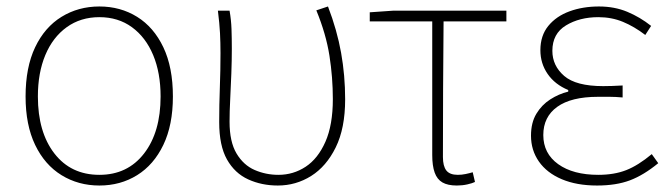

<svg xmlns="http://www.w3.org/2000/svg" viewBox="-20 -560 2075 593"><path d="M287 13Q222 13 170 -19Q118 -51 88.5 -112.5Q59 -174 59 -262Q59 -352 88.5 -414Q118 -476 170 -508Q222 -540 287 -540Q352 -540 403.5 -508Q455 -476 484.5 -414Q514 -352 514 -262Q514 -174 484.5 -112.5Q455 -51 403.5 -19Q352 13 287 13ZM287 -20Q374 -20 425 -86Q476 -152 476 -262Q476 -335 453 -390Q430 -445 387.5 -476Q345 -507 287 -507Q229 -507 186 -476Q143 -445 120 -390Q97 -335 97 -262Q97 -152 148 -86Q199 -20 287 -20Z M838 13Q788 13 746.5 -6Q705 -25 681 -67.5Q657 -110 657 -183Q657 -236 659 -289.5Q661 -343 661 -396Q661 -428 659.5 -457.5Q658 -487 653 -527H689Q694 -499 695 -470.5Q696 -442 696 -409Q696 -374 694.5 -333Q693 -292 691 -253.5Q689 -215 689 -184Q689 -122 710.5 -86Q732 -50 766.5 -35Q801 -20 840 -20Q886 -20 924 -45Q962 -70 985 -122Q1008 -174 1008 -254Q1008 -321 997.5 -388Q987 -455 957 -528L993 -540Q1021 -467 1033.5 -397Q1046 -327 1046 -253Q1046 -164 1017 -105Q988 -46 941 -16.5Q894 13 838 13Z M1391 13Q1363 13 1346.5 3.5Q1330 -6 1322.5 -27Q1315 -48 1315 -81V-494H1122V-522L1194 -527H1544V-494H1350Q1349 -388 1348.5 -284Q1348 -180 1348 -75Q1348 -47 1358.5 -33.5Q1369 -20 1394 -20Q1406 -20 1418 -22.5Q1430 -25 1440 -28L1447 2Q1439 6 1423.5 9.5Q1408 13 1391 13Z M1824 13Q1761 13 1715 -6.5Q1669 -26 1644.5 -61Q1620 -96 1620 -141Q1620 -181 1636.5 -208.5Q1653 -236 1679.5 -253Q1706 -270 1735 -277V-282Q1694 -299 1671.5 -331.5Q1649 -364 1649 -405Q1649 -450 1673.5 -480Q1698 -510 1739 -525Q1780 -540 1830 -540Q1878 -540 1917.5 -523.5Q1957 -507 1991 -480L1973 -452Q1939 -478 1904 -492.5Q1869 -507 1828 -507Q1770 -507 1728 -481.5Q1686 -456 1686 -403Q1686 -357 1722.5 -325.5Q1759 -294 1843 -294Q1858 -294 1870.5 -294.5Q1883 -295 1903 -296V-259Q1880 -261 1863 -261Q1846 -261 1827 -261Q1744 -261 1701 -230Q1658 -199 1658 -143Q1658 -86 1704 -53Q1750 -20 1828 -20Q1877 -20 1914 -34.5Q1951 -49 1993 -84L2013 -56Q1968 -19 1925.5 -3Q1883 13 1824 13Z"/></svg>

Font: Noto Sans JP
Style: Regular
Weight: 100
Designer: Ryoko NISHIZUKA 西塚涼子 (kana, bopomofo & ideographs); Paul D. Hunt (Latin, Greek & Cyrillic); Sandoll Communications 산돌커뮤니
Foundry: Adobe
Version: Version 2.004;hotconv 1.0.118;makeotfexe 2.5.65603